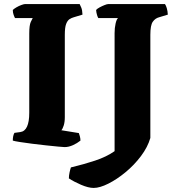

<svg xmlns="http://www.w3.org/2000/svg" viewBox="-20 -724 870 945"><path d="M298 0Q291 0 266 -2.5Q241 -5 207 -8.5Q173 -12 138.5 -16.5Q104 -21 78 -25Q52 -29 43 -32Q43 -56 51 -70L80 -74Q124 -80 124 -169V-559Q124 -600 131.5 -616Q139 -632 141 -635H54Q51 -640 47 -651Q43 -662 43 -675Q49 -681 61 -688Q73 -695 85.5 -699.5Q98 -704 103 -704H372Q375 -698 380 -686.5Q385 -675 386 -652L343 -639Q332 -636 322 -629.5Q312 -623 305.5 -606Q299 -589 299 -553V-147Q299 -123 293.5 -106Q288 -89 282 -83L368 -69Q370 -65 373 -53.5Q376 -42 376 -32Q360 -19 339 -9.5Q318 0 298 0ZM441 201Q415 201 379 185.5Q343 170 319 154Q319 140 322.5 124Q326 108 329 100Q392 85 448 66.5Q504 48 544 20V-561Q544 -587 549 -608.5Q554 -630 561 -635H464Q461 -639 457.5 -650.5Q454 -662 453 -675Q458 -681 470 -687.5Q482 -694 494.5 -699Q507 -704 513 -704H792Q797 -697 801 -683.5Q805 -670 806 -652L763 -639Q744 -634 732 -617Q720 -600 720 -553V-45Q707 0 674 44Q641 88 598 123.5Q555 159 513 180Q471 201 441 201Z"/></svg>

Font: Texturina Black
Style: Regular
Weight: 900
Designer: Guillermo Torres Carreño
Foundry: Omnibus-Type
Version: Version 1.002; ttfautohint (v1.8.3)